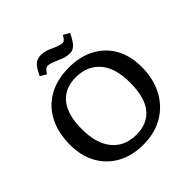

<svg xmlns="http://www.w3.org/2000/svg" viewBox="-231 -1098 1302 1302"><g transform="rotate(-45 420.0 -447.0)"><path d="M415 14Q306 14 227 -30Q148 -74 104.5 -153Q61 -232 61 -337Q61 -453 105.5 -538Q150 -623 232 -668.5Q314 -714 427 -714Q533 -714 612.5 -671.5Q692 -629 735.5 -551.5Q779 -474 779 -368Q779 -256 734 -169.5Q689 -83 607 -34.5Q525 14 415 14ZM428 -67Q534 -67 591 -136Q648 -205 648 -348Q648 -489 585 -561.5Q522 -634 412 -634Q307 -634 250 -564Q193 -494 193 -356Q193 -216 256 -141.5Q319 -67 428 -67ZM500 -776Q479 -776 458.5 -781.5Q438 -787 412 -799Q378 -814 361.5 -819Q345 -824 334 -824Q322 -824 312.5 -816Q303 -808 289 -786L245 -812Q272 -870 295 -889Q318 -908 350 -908Q371 -908 391.5 -903Q412 -898 441 -884Q470 -871 487 -866Q504 -861 513 -861Q524 -861 533 -869Q542 -877 554 -899L598 -874Q571 -816 549 -796Q527 -776 500 -776Z"/></g></svg>

Font: Literata 7pt Medium
Style: Regular
Weight: 500
Designer: Latin by Veronika Burian and Jose Scaglione. Greek by Irene Vlachou. Cyrillic by Vera Evstafieva.
Foundry: TypeTogether
Version: Version 3.002